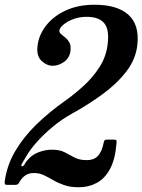

<svg xmlns="http://www.w3.org/2000/svg" viewBox="-47 -780 601 810"><path d="M444.5 -175.5Q439 -107 416.8 -66.5Q394.5 -26 360.5 -8Q326.5 10 285.5 10Q249.5 10 223.8 1Q198 -8 177.5 -20Q157 -32 138 -41Q119 -50 96.5 -50Q74.5 -50 60.5 -40.5Q46.5 -31 37 -15.5Q33.5 -8.5 29.8 -4.2Q26 0 15 0H-16Q-24.5 0 -26.2 -3.8Q-28 -7.5 -27 -15.5Q-17.5 -84 18 -143.8Q53.5 -203.5 107.5 -255.8Q161.5 -308 227.5 -354.5Q263.5 -380 303 -415.2Q342.5 -450.5 372 -495.8Q401.5 -541 407.5 -596Q414.5 -656.5 392.2 -682.8Q370 -709 318.5 -709Q287 -709 261.2 -699Q235.5 -689 220 -675.5Q204.5 -662 203.5 -651.5Q202.5 -643 210.2 -636.5Q218 -630 228.2 -621.8Q238.5 -613.5 245.8 -600.5Q253 -587.5 250.5 -566.5Q247 -536 223.5 -519.2Q200 -502.5 176.5 -502.5Q150 -502.5 128 -523.5Q106 -544.5 111.5 -587Q116 -630.5 146 -670.2Q176 -710 228.5 -735Q281 -760 352.5 -760Q447 -760 494.2 -718.2Q541.5 -676.5 532.5 -591Q526 -530.5 486 -478.5Q446 -426.5 385.2 -382.2Q324.5 -338 256.5 -300.5Q214.5 -277.5 176.5 -246Q138.5 -214.5 108.8 -181.2Q79 -148 62.5 -118.5Q53.5 -103.5 46.5 -91.2Q39.5 -79 45.5 -78.5Q53 -78.5 57.5 -88.2Q62 -98 75 -111Q91 -128.5 117.8 -138.5Q144.5 -148.5 173 -148.5Q205 -148.5 226 -137.5Q247 -126.5 267.5 -115.5Q288 -104.5 318.5 -104.5Q351 -104.5 367.2 -123.5Q383.5 -142.5 390 -176.5Q392.5 -186 394.5 -188.5Q396.5 -191 407 -191H432Q442 -191 443.8 -188.2Q445.5 -185.5 444.5 -175.5Z"/></svg>

Font: Besley* Narrow Medium
Style: Italic
Weight: 500
Width: 4
Italic angle: -13°
Designer: Owen Earl
Foundry: indestructible type*
Version: Version 3.000; ttfautohint (v1.8.3)